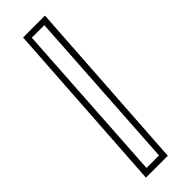

<svg xmlns="http://www.w3.org/2000/svg" viewBox="-283 -764 878 878"><g transform="rotate(-45 156.0 -325.0)"><path d="M195 100.5H53.5L109.5 -750H251ZM167.5 71 218 -721H137L86.5 71Z"/></g></svg>

Font: Tourney Expanded Light
Style: Italic
Weight: 300
Width: 7
Italic angle: -12°
Designer: Tyler Finck
Foundry: Etcetera Type Co
Version: Version 1.010; ttfautohint (v1.8.3)